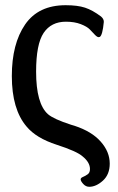

<svg xmlns="http://www.w3.org/2000/svg" viewBox="-20 -549 457 745"><path d="M25.9 -253.9Q25.9 -378.9 77.4 -453.9Q128.9 -528.8 234.9 -528.8Q280.8 -528.8 309.8 -519.3Q338.9 -509.8 372.1 -484.9Q383.3 -475.1 382.8 -463.9Q377.9 -412.1 367.2 -405.8Q365.2 -404.8 362.8 -404.8Q356.9 -404.8 347.9 -414.3Q338.9 -423.8 328.4 -434.8Q317.9 -445.8 293.5 -455.3Q269 -464.8 235.8 -464.8Q178.7 -464.8 149.4 -421.4Q120.1 -377.9 120.1 -271Q120.1 -147 166 -106Q188 -86.9 255.9 -64.9Q263.7 -63 269 -61Q335.9 -39.1 370.8 0.5Q405.8 40 405.8 85.9Q405.8 127.9 379.4 151.9Q353 175.8 326.2 175.8Q313 175.8 303 164.8Q293 153.8 293 147Q293 141.1 302 137.5Q311 133.8 320.1 127.4Q329.1 121.1 329.1 106.9Q329.1 81.1 300.8 58.1Q278.8 38.1 199.5 12.5Q120.1 -13.2 83 -58.1Q25.9 -125 25.9 -253.9Z"/></svg>

Font: CMU Sans Serif Demi Condensed
Style: DemiCondensed
Weight: 600
Width: 3
Version: Version 0.7.0